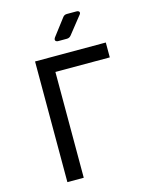

<svg xmlns="http://www.w3.org/2000/svg" viewBox="-137 -1036 874 1122"><g transform="rotate(-15 300.0 -475.0)"><path d="M128 0V-730H556V-640H227V0ZM290 -810Q278 -810 273.5 -817Q269 -824 277 -836L354 -937Q363 -950 379 -950H437Q450 -950 454 -942.5Q458 -935 449 -925L368 -823Q358 -810 342 -810Z"/></g></svg>

Font: Pitagon Sans Mono Medium
Style: Regular
Weight: 500
Monospace: yes
Designer: Travis Tran
Foundry: Pitagon
Version: Version 1.001; ttfautohint (v1.8.4.7-5d5b);gftools[0.9.26]